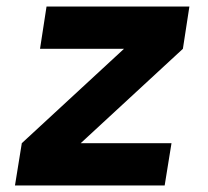

<svg xmlns="http://www.w3.org/2000/svg" viewBox="-20 -570 640 590"><path d="M26 0 47 -130 361 -420H103L123 -550H562L542 -420L228 -130H507L486 0Z"/></svg>

Font: JetBrains Mono ExtraBold
Style: Italic
Weight: 800
Italic angle: -9°
Monospace: yes
Designer: Philipp Nurullin, Konstantin Bulenkov
Foundry: JetBrains
Version: Version 2.305; ttfautohint (v1.8.4.7-5d5b)